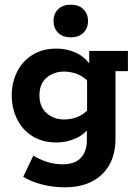

<svg xmlns="http://www.w3.org/2000/svg" viewBox="-20 -617 586 818"><path d="M257 181Q204 181 157 168.5Q110 156 79 136L122 46Q150 63 181.5 73Q213 83 246 83Q299 83 324.5 55.5Q350 28 350 -19V-69L366 -82Q343 -46 304 -28Q265 -10 221 -10Q160 -10 117 -37.5Q74 -65 52 -111Q30 -157 30 -211Q30 -264 52 -309.5Q74 -355 117 -382.5Q160 -410 221 -410Q265 -410 304 -392Q343 -374 366 -338L360 -331V-400H525V-314H472V-26Q472 40 445.5 86Q419 132 371 156.5Q323 181 257 181ZM253 -108Q281 -108 308 -118Q335 -128 357 -152L351 -113V-305L357 -268Q335 -292 308 -302Q281 -312 253 -312Q209 -312 178.5 -286Q148 -260 148 -211Q148 -162 178.5 -135Q209 -108 253 -108ZM282 -458Q247 -458 227.5 -477.5Q208 -497 208 -528Q208 -558 227.5 -577.5Q247 -597 282 -597Q316 -597 335.5 -577.5Q355 -558 355 -528Q355 -497 335.5 -477.5Q316 -458 282 -458Z"/></svg>

Font: Rokkitt SemiBold
Style: Bold
Weight: 700
Version: Version 3.103